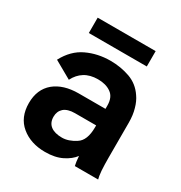

<svg xmlns="http://www.w3.org/2000/svg" viewBox="-159 -771 849 899"><g transform="rotate(30 266.0 -321.0)"><path d="M423.8 -655.3Q345.7 -655.3 110.4 -655.3Q110.4 -633.8 110.4 -572.3Q188.5 -572.3 423.8 -572.3Q423.8 -592.8 423.8 -655.3ZM491.2 0Q487.3 -11.7 484.4 -43.9Q482.4 -75.2 482.4 -112.3Q482.4 -175.8 482.4 -301.8Q482.4 -343.8 472.7 -376Q463.9 -408.2 447.3 -431.6Q418 -475.6 369.1 -493.2Q319.3 -510.7 264.6 -510.7Q195.3 -510.7 137.7 -483.4Q79.1 -456.1 43.9 -389.6Q75.2 -372.1 138.7 -335.9Q156.2 -370.1 184.6 -387.7Q213.9 -406.2 256.8 -406.2Q299.8 -406.2 327.1 -386.7Q355.5 -367.2 355.5 -321.3Q355.5 -315.4 355.5 -303.7Q319.3 -303.7 210.9 -303.7Q128.9 -303.7 80.1 -263.7Q31.2 -222.7 31.2 -148.4Q31.2 -71.3 82 -29.3Q132.8 12.7 210.9 12.7Q264.6 12.7 301.8 -5.9Q338.9 -24.4 358.4 -50.8Q359.4 -34.2 361.3 -21.5Q363.3 -7.8 365.2 0Q407.2 0 491.2 0ZM356.4 -205.1Q356.4 -132.8 318.4 -109.4Q281.2 -85 246.1 -85Q206.1 -85 184.6 -101.6Q163.1 -118.2 163.1 -150.4Q163.1 -179.7 182.6 -197.3Q203.1 -214.8 242.2 -214.8Q280.3 -214.8 356.4 -214.8Q356.4 -212.9 356.4 -205.1Z"/></g></svg>

Font: BM-Biotif
Style: Bold
Weight: 400
Designer: Deni Anggara
Version: Version 1.000;PS 001.000;hotconv 1.0.88;makeotf.lib2.5.64776